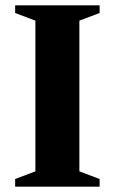

<svg xmlns="http://www.w3.org/2000/svg" viewBox="-20 -696 428 716"><path d="M351.5 -28.5V0H36.5V-28.5L112 -57V-619L36.5 -647.5V-676H351.5V-647.5L276 -619V-57Z"/></svg>

Font: Newsreader 16pt 16pt
Style: Bold
Weight: 700
Version: Version 1.003